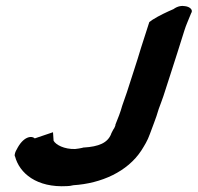

<svg xmlns="http://www.w3.org/2000/svg" viewBox="-20 -633 672 652"><path d="M30 -102V-103L31 -102C46 -45 104 5 208 -1C213 -1 222 -2 229 -4C324 -10 413 -50 460 -122C470 -138 481 -155 489 -178C498 -204 509 -228 519 -263C523 -275 530 -291 535 -307C550 -355 567 -404 583 -456L606 -529C612 -549 621 -567 629 -588C637 -599 625 -610 609 -612C598 -614 584 -613 569 -602C548 -593 520 -580 498 -566L487 -558L459 -471C444 -420 427 -371 411 -320C407 -308 401 -292 395 -274C389 -252 381 -232 372 -210V-208L371 -205C371 -204 370 -203 368 -198C366 -195 363 -191 359 -182L358 -180L357 -177C345 -148 316 -135 264 -132H262L260 -131C251 -129 244 -128 235 -127C198 -126 170 -141 162 -155L160 -184L98 -163C86 -174 58 -168 37 -126C32 -118 29 -109 30 -102Z"/></svg>

Font: SolarCharger
Style: 1052
Weight: 1000
Designer: Mew Too
Foundry: Cannot Into Space Fonts/KineticPlasma Fonts
Version: Version 1.100